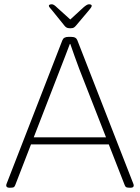

<svg xmlns="http://www.w3.org/2000/svg" viewBox="-20 -874 653 896"><path d="M23 2Q16 2 12.5 -1Q9 -4 9 -8Q9 -10 9.5 -12.5Q10 -15 11 -17L271 -686Q274 -694 281 -698Q288 -702 300 -702H311Q324 -702 331 -698Q338 -694 341 -686L602 -17Q603 -15 603.5 -12.5Q604 -10 604 -8Q604 -4 601 -1Q598 2 590 2H585Q575 2 570 0Q565 -2 562 -10L350 -552Q338 -583 328 -612Q318 -641 308 -669H306Q295 -641 284.5 -612.5Q274 -584 261 -552L51 -10Q48 -2 43.5 0Q39 2 28 2ZM106 -200V-233H505V-200ZM395 -854Q400 -854 404 -852.5Q408 -851 408 -847Q408 -843 404 -837.5Q400 -832 395 -826L336 -756Q331 -750 327 -747Q323 -744 318.5 -743Q314 -742 308 -742Q302 -742 297.5 -743Q293 -744 289 -746.5Q285 -749 281 -754L222 -827Q218 -832 213 -837.5Q208 -843 208 -847Q208 -851 212.5 -852.5Q217 -854 222 -854Q227 -854 233 -850Q239 -846 246 -839L308 -783L369 -839Q377 -846 383.5 -850Q390 -854 395 -854Z"/></svg>

Font: Asap Thin
Style: Regular
Weight: 250
Designer: Pablo Cosgaya
Foundry: Omnibus-Type
Version: Version 3.001